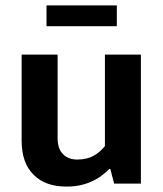

<svg xmlns="http://www.w3.org/2000/svg" viewBox="-20 -679 601 710"><path d="M368 -139V-477H501V0H402L388 -54H384C377 -47 368 -39 359 -32C349 -24 338 -17 325 -11C312 -4 297 1 281 5C264 9 246 11 226 11C175 11 134 -3 105 -32C75 -61 60 -103 60 -159V-477H193V-170C193 -141 200 -121 214 -108C227 -95 245 -89 266 -89C290 -89 311 -94 328 -104C345 -114 358 -126 368 -139ZM152 -659H412V-582H152Z"/></svg>

Font: Holmes&Hills Bold
Style: Bold
Weight: 500
Designer: Noopur Datye, Girish Dalvi, Yashodeep Gholap, Pallavi Karambelkar
Foundry: Ek Type
Version: ""